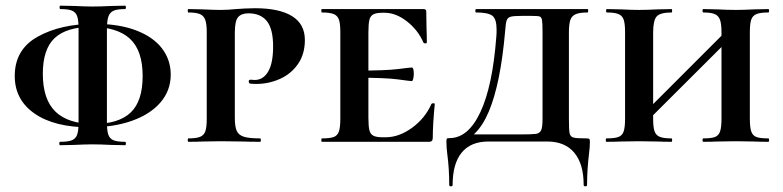

<svg xmlns="http://www.w3.org/2000/svg" viewBox="-20 -500 2760 677"><path d="M32 -232Q32 -326 113.5 -371Q195 -416 313 -416Q399 -416 459.5 -393Q520 -370 551 -329.5Q582 -289 582 -237Q582 -181 546 -139Q510 -97 445 -74Q380 -51 296 -51Q172 -51 102 -99.5Q32 -148 32 -232ZM483 -232Q483 -322 438 -363.5Q393 -405 302 -405Q215 -405 173 -366Q131 -327 131 -240Q131 -149 176 -106Q221 -63 311 -63Q398 -63 440.5 -103Q483 -143 483 -232ZM193 -468Q190 -468 190 -474Q190 -480 193 -480L242 -479Q282 -477 306 -477Q333 -477 375 -479L421 -480Q424 -480 424 -474Q424 -468 421 -468Q393 -468 380 -462Q367 -456 362 -441Q357 -426 357 -396V-69Q357 -39 362 -25Q367 -11 380 -5.5Q393 0 421 0Q424 0 424 6Q424 12 421 12L373 11Q333 9 306 9Q282 9 240 11L192 12Q189 12 189 6Q189 0 192 0Q220 0 233.5 -5.5Q247 -11 252 -25Q257 -39 257 -69V-399Q257 -429 252 -443Q247 -457 234 -462.5Q221 -468 193 -468Z M897 -12Q900 -12 900 -6Q900 0 897 0Q859 0 838 -1L759 -2L694 -1Q676 0 644 0Q642 0 642 -6Q642 -12 644 -12Q672 -12 685.5 -17.5Q699 -23 704 -37Q709 -51 709 -81V-387Q709 -416 703.5 -430.5Q698 -445 684.5 -450.5Q671 -456 644 -456Q642 -456 642 -462Q642 -468 644 -468L693 -467Q735 -465 758 -465Q784 -465 812 -468Q823 -469 843.5 -470Q864 -471 879 -471Q965 -471 1010 -443Q1055 -415 1055 -359Q1055 -309 1030.5 -274Q1006 -239 966.5 -221.5Q927 -204 883 -204Q864 -204 860 -206Q857 -208 857 -213Q857 -219 864 -219L878 -218Q908 -218 925.5 -247.5Q943 -277 943 -336Q943 -398 921 -425.5Q899 -453 856 -453Q831 -453 819.5 -439.5Q808 -426 808 -385V-85Q808 -54 814.5 -39Q821 -24 839.5 -18Q858 -12 897 -12Z M1115 -12Q1144 -12 1157 -17Q1170 -22 1175 -36.5Q1180 -51 1180 -81V-387Q1180 -417 1175 -431Q1170 -445 1156.5 -450.5Q1143 -456 1115 -456Q1113 -456 1113 -462Q1113 -468 1115 -468H1473Q1483 -468 1483 -460L1484 -398Q1485 -379 1485 -350Q1485 -347 1479.5 -347Q1474 -347 1473 -350Q1454 -394 1415 -424.5Q1376 -455 1336 -455H1329Q1307 -455 1296.5 -449.5Q1286 -444 1282.5 -430Q1279 -416 1279 -386V-85Q1279 -55 1282.5 -41Q1286 -27 1296.5 -21.5Q1307 -16 1329 -16H1340Q1387 -16 1433 -49.5Q1479 -83 1501 -133Q1503 -136 1508 -136Q1513 -136 1513 -133Q1506 -61 1506 -15Q1506 -7 1503 -3.5Q1500 0 1491 0H1115Q1113 0 1113 -6Q1113 -12 1115 -12ZM1235 -226V-251Q1340 -251 1383.5 -256.5Q1427 -262 1432 -262Q1439 -262 1439 -240Q1439 -230 1437 -222Q1435 -214 1432 -214Q1427 -214 1383.5 -220Q1340 -226 1235 -226Z M1557 42Q1556 35 1555 23Q1554 11 1554 0Q1554 -9 1555.5 -11Q1557 -13 1565 -13Q1631 -13 1674 -105Q1717 -197 1730 -370Q1731 -380 1731 -396Q1731 -433 1716 -444.5Q1701 -456 1659 -456Q1656 -456 1656 -462Q1656 -468 1659 -468H2052Q2054 -468 2054 -462Q2054 -456 2052 -456Q2024 -456 2010 -450Q1996 -444 1991 -429.5Q1986 -415 1986 -385V-81Q1986 -42 1988.5 -30Q1991 -18 2002 -15Q2013 -12 2048 -12Q2056 -12 2058 -10Q2060 -8 2060 0Q2060 19 2057 41Q2050 99 2050 152Q2050 157 2044 157Q2038 157 2038 152Q2038 78 2005 38.5Q1972 -1 1910 -1H1702Q1640 -1 1608 38Q1576 77 1576 152Q1576 157 1570 157Q1564 157 1564 152Q1564 93 1557 42ZM1617 -26H1813Q1857 -26 1870 -28Q1883 -30 1888 -40.5Q1893 -51 1893 -81V-387Q1893 -420 1891 -430Q1889 -440 1882.5 -442Q1876 -444 1852 -444H1820Q1791 -444 1780.5 -441Q1770 -438 1766.5 -428Q1763 -418 1761 -389Q1745 -205 1703.5 -106.5Q1662 -8 1586 8Z M2460 -456Q2457 -456 2457 -462Q2457 -468 2460 -468L2508 -467Q2548 -465 2575 -465Q2599 -465 2641 -467L2689 -468Q2692 -468 2692 -462Q2692 -456 2689 -456Q2661 -456 2647.5 -450.5Q2634 -445 2629 -431Q2624 -417 2624 -387V-81Q2624 -51 2629 -36.5Q2634 -22 2647 -17Q2660 -12 2689 -12Q2692 -12 2692 -6Q2692 0 2689 0Q2658 0 2641 -1L2575 -2L2508 -1Q2491 0 2460 0Q2457 0 2457 -6Q2457 -12 2460 -12Q2488 -12 2501 -17Q2514 -22 2519 -36.5Q2524 -51 2524 -81V-385Q2524 -415 2519 -429.5Q2514 -444 2501 -450Q2488 -456 2460 -456ZM2223 -73 2570 -420 2590 -400 2242 -53ZM2120 -456Q2117 -456 2117 -462Q2117 -468 2120 -468L2168 -467Q2208 -465 2233 -465Q2260 -465 2300 -467L2348 -468Q2350 -468 2350 -462Q2350 -456 2348 -456Q2308 -456 2295.5 -442Q2283 -428 2283 -385V-81Q2283 -51 2288 -37Q2293 -23 2306.5 -17.5Q2320 -12 2348 -12Q2350 -12 2350 -6Q2350 0 2348 0Q2317 0 2300 -1L2233 -2L2168 -1Q2150 0 2118 0Q2116 0 2116 -6Q2116 -12 2118 -12Q2147 -12 2160.5 -17Q2174 -22 2179 -36.5Q2184 -51 2184 -81V-387Q2184 -417 2179 -431Q2174 -445 2160.5 -450.5Q2147 -456 2120 -456Z"/></svg>

Font: Cormorant SC
Style: Bold
Weight: 700
Designer: Christian Thalmann (Catharsis Fonts)
Foundry: Catharsis Fonts
Version: Version 4.000